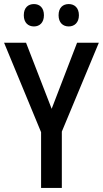

<svg xmlns="http://www.w3.org/2000/svg" viewBox="-20 -924 506 944"><path d="M97 -849C97 -812 119 -794 147 -794C175 -794 196 -813 196 -849C196 -886 175 -904 147 -904C119 -904 97 -887 97 -849ZM268 -849C268 -813 289 -794 318 -794C346 -794 368 -813 368 -849C368 -886 346 -904 318 -904C290 -904 268 -887 268 -849ZM234 -389 108 -714H0L182 -274V0H284V-277L466 -714H359Z"/></svg>

Font: Noto Sans Kannada Condensed Medium
Style: Regular
Weight: 500
Width: 3
Designer: Jelle Bosma - Monotype Design Team
Foundry: Monotype Imaging Inc.
Version: Version 2.005